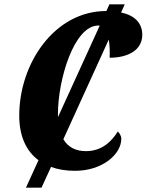

<svg xmlns="http://www.w3.org/2000/svg" viewBox="-20 -780 678 888"><path d="M100 88H172L216 -8C248 4 285 10 327 10C454 10 541 -67 541 -138C541 -153 531 -166 525 -172C497 -127 452 -81 378 -81C330 -81 295 -99 273 -136L483 -597C488 -569 488 -538 487 -513C572 -513 638 -548 638 -619C638 -669 608 -708 540 -722L557 -760H486L472 -729H471C233 -729 69 -488 69 -245C69 -152 100 -82 158 -39ZM248 -253C248 -411 322 -662 435 -662C437 -662 439 -662 441 -661L248 -238C248 -243 248 -248 248 -253Z"/></svg>

Font: Noto Serif ExtraCondensed Black
Style: Italic
Weight: 900
Width: 2
Italic angle: -12°
Designer: Monotype Design Team
Foundry: Monotype Imaging Inc.
Version: Version 2.014